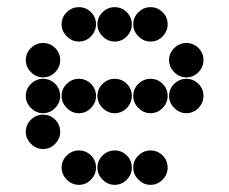

<svg xmlns="http://www.w3.org/2000/svg" viewBox="-20 -518 640 536"><path d="M152 -450Q152 -431 166.5 -416.5Q181 -402 200 -402Q220 -402 234 -416.5Q248 -431 248 -450Q248 -470 234 -484Q220 -498 200 -498Q181 -498 166.5 -484Q152 -470 152 -450ZM252 -450Q252 -431 266.5 -416.5Q281 -402 300 -402Q320 -402 334 -416.5Q348 -431 348 -450Q348 -470 334 -484Q320 -498 300 -498Q281 -498 266.5 -484Q252 -470 252 -450ZM352 -450Q352 -431 366.5 -416.5Q381 -402 400 -402Q420 -402 434 -416.5Q448 -431 448 -450Q448 -470 434 -484Q420 -498 400 -498Q381 -498 366.5 -484Q352 -470 352 -450ZM52 -350Q52 -331 66.5 -316.5Q81 -302 100 -302Q120 -302 134 -316.5Q148 -331 148 -350Q148 -370 134 -384Q120 -398 100 -398Q81 -398 66.5 -384Q52 -370 52 -350ZM452 -350Q452 -331 466.5 -316.5Q481 -302 500 -302Q520 -302 534 -316.5Q548 -331 548 -350Q548 -370 534 -384Q520 -398 500 -398Q481 -398 466.5 -384Q452 -370 452 -350ZM52 -250Q52 -231 66.5 -216.5Q81 -202 100 -202Q120 -202 134 -216.5Q148 -231 148 -250Q148 -270 134 -284Q120 -298 100 -298Q81 -298 66.5 -284Q52 -270 52 -250ZM152 -250Q152 -231 166.5 -216.5Q181 -202 200 -202Q220 -202 234 -216.5Q248 -231 248 -250Q248 -270 234 -284Q220 -298 200 -298Q181 -298 166.5 -284Q152 -270 152 -250ZM252 -250Q252 -231 266.5 -216.5Q281 -202 300 -202Q320 -202 334 -216.5Q348 -231 348 -250Q348 -270 334 -284Q320 -298 300 -298Q281 -298 266.5 -284Q252 -270 252 -250ZM352 -250Q352 -231 366.5 -216.5Q381 -202 400 -202Q420 -202 434 -216.5Q448 -231 448 -250Q448 -270 434 -284Q420 -298 400 -298Q381 -298 366.5 -284Q352 -270 352 -250ZM452 -250Q452 -231 466.5 -216.5Q481 -202 500 -202Q520 -202 534 -216.5Q548 -231 548 -250Q548 -270 534 -284Q520 -298 500 -298Q481 -298 466.5 -284Q452 -270 452 -250ZM52 -150Q52 -131 66.5 -116.5Q81 -102 100 -102Q120 -102 134 -116.5Q148 -131 148 -150Q148 -170 134 -184Q120 -198 100 -198Q81 -198 66.5 -184Q52 -170 52 -150ZM152 -50Q152 -31 166.5 -16.5Q181 -2 200 -2Q220 -2 234 -16.5Q248 -31 248 -50Q248 -70 234 -84Q220 -98 200 -98Q181 -98 166.5 -84Q152 -70 152 -50ZM252 -50Q252 -31 266.5 -16.5Q281 -2 300 -2Q320 -2 334 -16.5Q348 -31 348 -50Q348 -70 334 -84Q320 -98 300 -98Q281 -98 266.5 -84Q252 -70 252 -50ZM352 -50Q352 -31 366.5 -16.5Q381 -2 400 -2Q420 -2 434 -16.5Q448 -31 448 -50Q448 -70 434 -84Q420 -98 400 -98Q381 -98 366.5 -84Q352 -70 352 -50Z"/></svg>

Font: Matrix Sans Print
Style: Regular
Weight: 400
Designer: Brad Neil
Version: Version 1.100